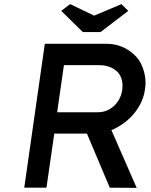

<svg xmlns="http://www.w3.org/2000/svg" viewBox="-20 -913 735 934"><path d="M98 0 198 -700H496Q556 -700 602.5 -670.5Q649 -641 668.5 -597.5Q688 -554 688 -512Q688 -495 685 -477Q677 -420 640 -371Q603 -322 549 -293Q536 -285 522 -280L645 1L514 0L403 -263H244L206 0ZM258 -367H458Q487 -367 512.5 -381.5Q538 -396 554.5 -421.5Q571 -447 575 -478Q576 -488 576 -497Q576 -521 565.5 -543.5Q555 -566 527.5 -581Q500 -596 463 -596H291ZM383 -757 278 -860 321 -893 438 -837 571 -893 604 -860 469 -757Z"/></svg>

Font: Lexend
Style: Italic
Weight: 400
Italic angle: -8.13011°
Designer: Bonnie Shaver-Troup, Thomas Jockin
Foundry: Lexend
Version: Version 1.007